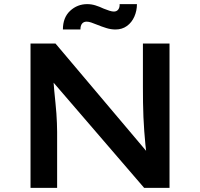

<svg xmlns="http://www.w3.org/2000/svg" viewBox="-20 -911 969 931"><path d="M128 0V-700H249L711 -153L693 -149Q688 -179 685 -210.5Q682 -242 679.5 -275Q677 -308 675.5 -343Q674 -378 673.5 -414.5Q673 -451 673 -490V-700H802V0H679L215 -539L237 -546Q240 -505 243 -472Q246 -439 249 -411.5Q252 -384 253.5 -360.5Q255 -337 256 -314.5Q257 -292 257 -271V0ZM540 -768Q518 -768 495.5 -775Q473 -782 451 -791Q434 -798 422 -802Q410 -806 400 -806Q386 -806 378 -796.5Q370 -787 370 -768H285Q285 -826 320 -858.5Q355 -891 403 -891Q423 -891 442.5 -885Q462 -879 483 -869Q498 -863 510.5 -859Q523 -855 532 -855Q546 -855 553.5 -865Q561 -875 560 -891H644Q644 -859 631.5 -830.5Q619 -802 595.5 -785Q572 -768 540 -768Z"/></svg>

Font: Lexend Exa Medium
Style: Regular
Weight: 500
Designer: Bonnie Shaver-Troup, Thomas Jockin
Foundry: Lexend
Version: Version 1.007